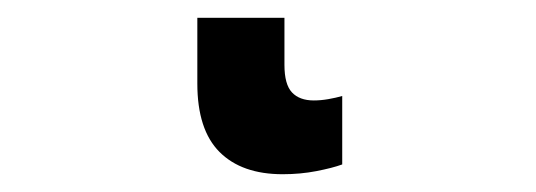

<svg xmlns="http://www.w3.org/2000/svg" viewBox="-20 36 603 216"><path d="M298 232Q252 232 227 207Q202 182 202 130V56H300V109Q300 131 308.5 140Q317 149 333 149Q341 149 349.5 147.5Q358 146 365 144V221Q354 225 336 228.5Q318 232 298 232Z"/></svg>

Font: Noto Sans Mono SemiCondensed
Style: Bold
Weight: 700
Width: 4
Designer: Monotype Design Team
Foundry: Monotype Imaging Inc.
Version: Version 2.014